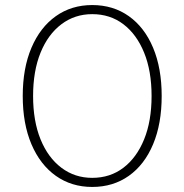

<svg xmlns="http://www.w3.org/2000/svg" viewBox="-20 -730 730 760"><path d="M345 10Q263 10 201 -34Q139 -78 104.5 -159Q70 -240 70 -350Q70 -460 104.5 -541Q139 -622 201 -666Q263 -710 345 -710Q428 -710 490 -666Q552 -622 586 -541Q620 -460 620 -350Q620 -240 586 -159Q552 -78 490 -34Q428 10 345 10ZM345 -26Q416 -26 468.5 -66Q521 -106 550.5 -178.5Q580 -251 580 -350Q580 -449 550.5 -521.5Q521 -594 468.5 -634Q416 -674 345 -674Q276 -674 223 -634Q170 -594 140.5 -521.5Q111 -449 111 -350Q111 -251 140.5 -178.5Q170 -106 223 -66Q276 -26 345 -26Z"/></svg>

Font: REM Medium Thin
Style: Regular
Weight: 250
Version: Version 1.005;gftools[0.9.28]